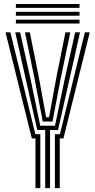

<svg xmlns="http://www.w3.org/2000/svg" viewBox="-20 -966 490 986"><path d="M212.1 0V-298.5H171.3L111.2 -564.2L58.3 -800H83.3L135.9 -564.2L186.7 -320.3H262.5L313.2 -564.2L366 -800H390.9L338 -564.2L278 -298.5H237V0ZM162.1 0V-255.1H143.5L8.4 -800H33.4L161.6 -276.8H187.1V0ZM262 0V-276.8H287.7L415.9 -800H440.9L305.7 -255.1H286.9V0ZM199.6 -342 157 -564.2 108.3 -800H133.2L180.4 -564.2L216.9 -363.8H232L268.7 -564.2L316 -800H341L292 -564.2L249.7 -342ZM61.5 -925.5V-945.6H388.3V-925.5ZM61.5 -845V-865.1H388.3V-845ZM61.5 -885.2V-905.4H388.3V-885.2Z"/></svg>

Font: Big Shoulders Inline Thin
Style: Regular
Weight: 100
Designer: Patric King
Foundry: XO Type Co
Version: Version 2.002